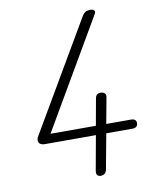

<svg xmlns="http://www.w3.org/2000/svg" viewBox="-99 -1006 876 1084"><g transform="rotate(-10 339.0 -464.0)"><path d="M107.5 -228.5Q95 -228.5 85.5 -234.2Q76 -240 73.8 -251.8Q71.5 -263.5 81.5 -280.5L445.5 -902Q457 -921 468.5 -926Q480 -931 494.5 -931Q503 -931 509.5 -928Q516 -925 518.2 -919Q520.5 -913 515 -903.5L151.5 -280.5H411.5L439 -433Q442 -449.5 451.8 -455.5Q461.5 -461.5 475 -459.5Q488 -458 494.8 -450.2Q501.5 -442.5 498 -426.5L471 -280.5H612Q628 -280.5 635.5 -274Q643 -267.5 643 -256Q643 -243.5 635.5 -236Q628 -228.5 612 -228.5H462L425.5 -31.5Q422 -10.5 411.5 -3.8Q401 3 387.5 2.5Q375.5 1.5 369.5 -6.8Q363.5 -15 367.5 -35L402.5 -228.5Z"/></g></svg>

Font: Edu VIC WA NT Hand
Style: Regular
Weight: 400
Designer: Tina and Corey Anderson, Eben Sorkin, Mirko Velimirovic
Foundry: Google for Education
Version: Version 1.000